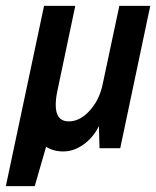

<svg xmlns="http://www.w3.org/2000/svg" viewBox="-50 -508 535 658"><path d="M101 -488H208L147 -198Q141 -171 141 -148Q141 -92 186 -92Q224 -92 257.5 -129Q291 -166 302 -220L359 -488H465L362 0H291L289 -76Q270 -37 236.5 -13Q203 11 167 11Q133 11 108 -5L69 130H-30Z"/></svg>

Font: Decalotype SemiBold Italic
Style: Regular
Weight: 600
Italic angle: -12°
Designer: Alfredo Marco Pradil
Foundry: Alfredo Marco Pradil
Version: Version 1.0